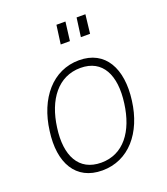

<svg xmlns="http://www.w3.org/2000/svg" viewBox="-135 -818 803 922"><g transform="rotate(-20 266.5 -356.5)"><path d="M307 -723H261L248 -627H295ZM409 -723H364L351 -627H398ZM230 10C365 10 457 -99 477 -257C498 -415 438 -526 304 -526C169 -526 76 -414 56 -255C34 -98 95 10 230 10ZM238 -27C123 -27 76 -120 95 -257C113 -395 184 -489 298 -489C411 -489 457 -396 438 -257C420 -119 351 -27 238 -27Z"/></g></svg>

Font: United Sans Thin
Style: Italic
Weight: 100
Italic angle: -8°
Designer: Pablo Impallari, Rodrigo Fuenzalida (Modified by Dan O. Williams)
Version: Version 1.000;PS 001.000;hotconv 1.0.88;makeotf.lib2.5.64775